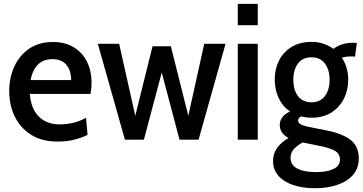

<svg xmlns="http://www.w3.org/2000/svg" viewBox="-20 -720 1870 990"><path d="M277.5 10Q195 10 139.2 -25.8Q83.5 -61.5 55.5 -120.5Q27.5 -179.5 27.5 -250Q27.5 -319.5 53.8 -377Q80 -434.5 130.5 -469Q181 -503.5 253.5 -503.5Q313.5 -503.5 358.2 -477.5Q403 -451.5 427.5 -403.8Q452 -356 452 -291.5Q452 -278.5 450.8 -264.5Q449.5 -250.5 446.5 -235.5H133.5Q138.5 -179 160 -144.5Q181.5 -110 214.8 -94.2Q248 -78.5 287.5 -78.5Q323.5 -78.5 358.8 -87.2Q394 -96 423.5 -112.5L431.5 -24.5Q404 -11 365.2 -0.5Q326.5 10 277.5 10ZM137.5 -307H347Q347 -337 337 -361.5Q327 -386 306 -400.5Q285 -415 251.5 -415Q203.5 -415 175.5 -387Q147.5 -359 137.5 -307Z M624 0 484.5 -494H594.5L677.5 -123L766.5 -481.5H861L951 -123L1033 -494H1143L1004 0H905.5L814 -346L722 0Z M1206 0V-494H1309V0ZM1206 -590V-700H1309V-590Z M1603 250.5Q1540 250.5 1491.5 234Q1443 217.5 1415.5 186.2Q1388 155 1388 110Q1388 71 1409.5 41.8Q1431 12.5 1468 -8.5Q1446 -20 1434.2 -36.8Q1422.5 -53.5 1422.5 -75Q1422.5 -98 1436 -115.8Q1449.5 -133.5 1475.5 -145Q1437 -171.5 1416.8 -214.8Q1396.5 -258 1396.5 -310Q1396.5 -364 1418.8 -408Q1441 -452 1483.5 -478Q1526 -504 1586 -504Q1619.5 -504 1647.8 -494.5Q1676 -485 1699 -468Q1718 -482.5 1743.5 -491Q1769 -499.5 1798.5 -499.5Q1805 -499.5 1810.2 -499.2Q1815.5 -499 1820 -498.5L1810.5 -428Q1805 -428.5 1798.5 -428.8Q1792 -429 1784.5 -429Q1777 -429 1765.2 -427.5Q1753.5 -426 1742.5 -422.5Q1758.5 -399 1767 -370.2Q1775.5 -341.5 1775.5 -310Q1775.5 -255.5 1753 -210.8Q1730.5 -166 1688 -139.5Q1645.5 -113 1586 -113Q1572 -113 1558.8 -114.8Q1545.5 -116.5 1533 -119.5Q1517 -112.5 1517 -98.5Q1517 -86.5 1530 -79.2Q1543 -72 1570.5 -66L1668.5 -46.5Q1749 -30 1789.5 3Q1830 36 1830 97Q1830 145.5 1801.8 179.8Q1773.5 214 1722.2 232.2Q1671 250.5 1603 250.5ZM1608.5 167.5Q1666.5 167.5 1699.8 151.2Q1733 135 1733 102.5Q1733 75.5 1712.2 61Q1691.5 46.5 1645.5 36L1541 14.5Q1515 28 1496.5 47.5Q1478 67 1478 94Q1478 131.5 1513.5 149.5Q1549 167.5 1608.5 167.5ZM1586 -192.5Q1631.5 -192.5 1655.5 -224.8Q1679.5 -257 1679.5 -309.5Q1679.5 -360 1655.5 -392.2Q1631.5 -424.5 1586 -424.5Q1540 -424.5 1516.2 -392.2Q1492.5 -360 1492.5 -309.5Q1492.5 -257 1516.2 -224.8Q1540 -192.5 1586 -192.5Z"/></svg>

Font: Cabin SemiCondensedMedium
Style: Regular
Weight: 500
Width: 4
Designer: Pablo Impallari
Foundry: Pablo Impallari. http://www.impallari.com Igino Marini. http://www.ikern.com
Version: Version 3.001